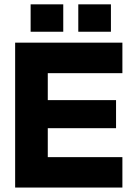

<svg xmlns="http://www.w3.org/2000/svg" viewBox="-20 -842 606 862"><path d="M331.5 -822.5H478V-699.5H331.5ZM117.5 -822.5H264V-699.5H117.5ZM529.5 -650.5V-513.5H194.5V-392.5H501V-266.5H194.5V-136.5H529.5V0H48V-650.5Z"/></svg>

Font: Overused Grotesk
Style: Bold
Weight: 710
Version: Version 0.004